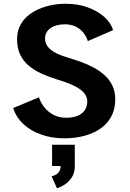

<svg xmlns="http://www.w3.org/2000/svg" viewBox="-20 -726 690 1023"><path d="M323 11Q256.5 11 200.2 -8.8Q144 -28.5 104.8 -64.8Q65.5 -101 50.5 -150.5L187.5 -207.5Q196.5 -179 216.5 -154Q236.5 -129 266 -113.8Q295.5 -98.5 333 -98.5Q368 -98.5 393 -108.8Q418 -119 431.5 -138.5Q445 -158 445 -186.5Q445 -207.5 432.2 -225Q419.5 -242.5 397.5 -256.2Q375.5 -270 347.2 -281.2Q319 -292.5 288 -301.5Q242 -315.5 202.5 -333.2Q163 -351 133.5 -375.8Q104 -400.5 87.5 -435Q71 -469.5 71 -517Q71 -556 85.5 -586.5Q100 -617 125.8 -639.5Q151.5 -662 184.8 -676.8Q218 -691.5 255.5 -698.8Q293 -706 331.5 -706Q394 -706 446.2 -687.2Q498.5 -668.5 534.5 -637Q570.5 -605.5 582.5 -565.5L448 -507Q439.5 -534 422.2 -554.2Q405 -574.5 380.8 -585.5Q356.5 -596.5 326 -596.5Q304.5 -596.5 285.5 -592Q266.5 -587.5 251.8 -578Q237 -568.5 228.5 -554.2Q220 -540 220 -521.5Q220 -495.5 235.5 -476.2Q251 -457 279.5 -442.8Q308 -428.5 347.5 -417Q380 -407.5 414.5 -395Q449 -382.5 481 -365Q513 -347.5 538.5 -324.2Q564 -301 579 -269.5Q594 -238 594 -197Q594 -152 578.8 -117.5Q563.5 -83 537 -58.5Q510.5 -34 476 -18.8Q441.5 -3.5 402.2 3.8Q363 11 323 11ZM283.5 277 255 213.5Q266 211 277 205.2Q288 199.5 295.5 187.8Q303 176 303 156.5L378.5 158.5Q378.5 196.5 361.2 221.2Q344 246 321.5 259.5Q299 273 283.5 277ZM257.5 158.5V45H378.5V158.5Z"/></svg>

Font: Trispace Thin SemiBold
Style: Regular
Weight: 600
Version: Version 1.210